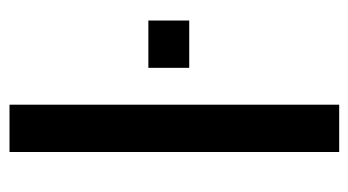

<svg xmlns="http://www.w3.org/2000/svg" viewBox="-192 -574 765 422"><g transform="rotate(-90 191.0 -362.5)"><path d="M172.4 -724.6V0H68.4V-724.6ZM357.4 -419.4V-329.6H253.4V-419.4Z"/></g></svg>

Font: Arimo Medium
Style: Regular
Weight: 500
Designer: Steve Matteson
Foundry: Monotype Imaging Inc.
Version: Version 1.33